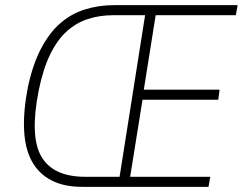

<svg xmlns="http://www.w3.org/2000/svg" viewBox="-20 -725 942 745"><path d="M298 0Q228 0 179 -25.5Q130 -51 103.5 -99.5Q77 -148 73.5 -220.5Q70 -293 88 -386Q107 -475 139 -536Q171 -597 213 -634Q255 -671 308.5 -688Q362 -705 422 -705H902L895 -666H584L538 -377H832L827 -338H533L485 -39H796L789 0ZM311 -39H444L543 -666H419Q366 -666 320.5 -651Q275 -636 238.5 -603Q202 -570 174.5 -513.5Q147 -457 130 -373Q95 -196 140.5 -117.5Q186 -39 311 -39Z"/></svg>

Font: Nunito Sans 10pt Condensed ExtraLight
Style: Italic
Weight: 250
Width: 3
Italic angle: -9°
Designer: Vernon Adams
Foundry: Vernon Adams
Version: Version 3.101;gftools[0.9.27]